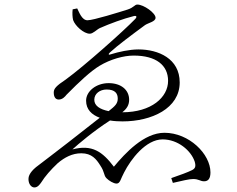

<svg xmlns="http://www.w3.org/2000/svg" viewBox="-20 -773 1040 843"><path d="M364 -684C339 -684 327 -721 319 -736L299 -732C297 -716 298 -697 301 -685C310 -659 348 -625 374 -625C389 -625 404 -643 419 -650C462 -669 522 -691 566 -702C580 -706 583 -699 573 -689C524 -638 350 -483 269 -424C227 -396 216 -384 216 -367C216 -343 227 -336 238 -336C254 -336 265 -348 272 -357C330 -416 379 -461 417 -484C465 -513 523 -529 567 -529C665 -529 718 -487 718 -418C718 -346 645 -280 517 -280C536 -295 547 -311 547 -335C547 -378 512 -408 457 -408C402 -408 358 -372 358 -331C358 -292 383 -269 418 -256L280 -148C232 -110 162 -58 138 -39C108 -14 105 4 105 13C105 36 118 50 131 50C145 50 154 38 161 28C177 2 203 -28 234 -57C264 -82 297 -100 337 -100C383 -100 403 -74 420 -47C441 -16 434 -4 448 10C458 20 478 33 492 33C508 33 510 11 525 -16C554 -73 620 -161 694 -161C761 -161 819 -112 835 -63C841 -42 837 -33 823 -26C805 -17 773 -5 732 9L739 30C779 21 810 13 828 13C853 13 859 23 876 23C895 23 904 10 904 -16C904 -97 810 -190 702 -190C612 -190 530 -101 480 -41C430 -107 384 -140 298 -117C323 -140 390 -197 463 -244C481 -241 500 -240 518 -240C646 -240 769 -297 769 -411C769 -516 675 -556 588 -556C548 -556 500 -545 468 -535C456 -530 454 -535 463 -543C498 -575 556 -618 617 -663C632 -673 663 -678 663 -695C663 -716 611 -753 583 -753C571 -753 568 -740 540 -731C505 -720 390 -684 364 -684ZM457 -285C418 -293 394 -309 394 -335C394 -362 419 -380 448 -380C486 -380 497 -362 497 -340C497 -318 485 -307 457 -285Z"/></svg>

Font: Noto Serif CJK HK Light
Style: Regular
Weight: 300
Designer: Ryoko NISHIZUKA 西塚涼子 (kana & ideographs); Frank Grießhammer (Latin, Greek & Cyrillic); Wenlong ZHANG 张文龙 (bopomofo); San
Foundry: Adobe
Version: Version 2.001;hotconv 1.1.0;makeotfexe 2.6.0